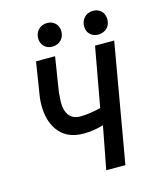

<svg xmlns="http://www.w3.org/2000/svg" viewBox="-104 -749 678 823"><g transform="rotate(-15 235.0 -337.5)"><path d="M350.1 0H265.1L301.3 -189.9Q256.8 -176.8 214.4 -176.8Q211.4 -176.8 208.5 -176.8Q133.8 -178.2 97.7 -231.9Q68.8 -274.9 68.8 -339.8Q68.8 -356.4 70.8 -374.5L95.2 -528.8H179.7L155.3 -374L152.8 -334.5Q152.8 -332 152.8 -330.1Q152.3 -295.9 167 -275.4Q182.6 -252.9 213.4 -251.5Q216.8 -251.5 220.7 -251.5Q257.3 -251.5 309.1 -264.2L356.9 -528.3H441.9ZM347.7 -658.7Q361.8 -673.8 384.8 -674.8Q385.7 -674.8 386.2 -674.8Q408.7 -674.8 422.9 -660.9Q437 -647 437 -624.5Q437 -623.5 437 -623Q437 -600.1 422.4 -585.7Q407.7 -571.3 384.8 -570.3Q383.8 -570.3 383.3 -570.3Q361.8 -570.3 347.4 -584Q333 -597.7 333 -619.6Q333 -643.1 347.7 -658.7ZM129.4 -622.1Q129.9 -644.5 144 -659.4Q158.2 -674.3 181.6 -675.3Q182.6 -675.3 183.1 -675.3Q204.6 -675.3 219 -661.4Q233.4 -647.5 233.4 -625.5Q233.4 -601.6 218.8 -586.9Q204.1 -572.3 181.2 -571.3Q180.2 -571.3 179.7 -571.3Q157.7 -571.3 144 -585Q129.4 -599.1 129.4 -622.1Z"/></g></svg>

Font: MAUL Condensed Italic
Style: Condenced Regular Italic
Weight: 400
Italic angle: -12°
Designer: MAUL
Version: Version 1.0; 2020; ttfautohint (v1.8.3)